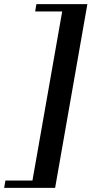

<svg xmlns="http://www.w3.org/2000/svg" viewBox="-80 -760 450 923"><path d="M340 -740 185 143H-60L-54 108H76L219 -705H89L95 -740Z"/></svg>

Font: Inria Serif
Style: Bold Italic
Weight: 700
Italic angle: -10°
Designer: Black Foundry Team
Foundry: Black Foundry
Version: Version 1.000; ttfautohint (v1.8.3)